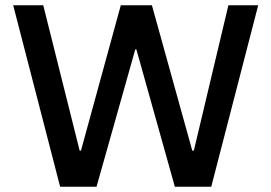

<svg xmlns="http://www.w3.org/2000/svg" viewBox="-20 -708 1029 728"><path d="M208 0 30 -688H144L282 -137H287L438 -688H556L709 -137H715L846 -688H959L781 0H643L497 -521H493L346 0Z"/></svg>

Font: Saira Thin Medium
Style: Regular
Weight: 500
Version: Version 1.101